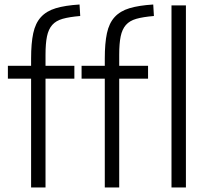

<svg xmlns="http://www.w3.org/2000/svg" viewBox="-20 -832 922 852"><path d="M445 -483H342V-540H445V-572Q445 -640 454.5 -684.5Q464 -729 488.5 -756Q513 -783 554.5 -795.5Q596 -808 660 -812L663 -761Q615 -757 585 -748.5Q555 -740 538.5 -721Q522 -702 515.5 -670.5Q509 -639 509 -589V-540H637V-483H509V0H445ZM741 -808H805V0H741ZM118 -483H15V-540H118V-572Q118 -640 127.5 -684.5Q137 -729 161.5 -756Q186 -783 227.5 -795.5Q269 -808 333 -812L336 -761Q288 -757 258 -748.5Q228 -740 211.5 -721Q195 -702 188.5 -670.5Q182 -639 182 -589V-540H310V-483H182V0H118Z"/></svg>

Font: Encode Sans Narrow
Style: Light
Weight: 300
Designer: Pablo Impallari, Andres Torresi
Foundry: Pablo Impallari, Andres Torresi
Version: Version 1.000; ttfautohint (v1.00) -l 8 -r 50 -G 200 -x 14 -